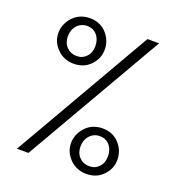

<svg xmlns="http://www.w3.org/2000/svg" viewBox="-120 -743 770 840"><g transform="rotate(20 265.0 -323.0)"><path d="M220.7 -538.6Q220.7 -569.8 203.4 -589.8Q186 -609.9 157.7 -609.9Q129.4 -609.9 111.1 -589.6Q92.8 -569.3 92.8 -538.6Q92.8 -508.3 111.3 -489.3Q129.9 -470.2 157.7 -470.2Q185.1 -470.2 202.9 -489.3Q220.7 -508.3 220.7 -538.6ZM264.6 -538.6Q264.6 -496.6 234.4 -465.3Q204.1 -434.1 157.7 -434.1Q111.3 -434.1 80.1 -465.3Q48.8 -496.6 48.8 -538.6Q48.8 -580.6 79.3 -613.3Q109.9 -646 157.7 -646Q205.6 -646 235.1 -613.5Q264.6 -581.1 264.6 -538.6ZM437.5 -104.5Q437.5 -135.7 420.2 -155.8Q402.8 -175.8 374.5 -175.8Q346.2 -175.8 327.9 -155.5Q309.6 -135.3 309.6 -104.5Q309.6 -74.2 328.1 -55.2Q346.7 -36.1 374.5 -36.1Q401.9 -36.1 419.7 -55.2Q437.5 -74.2 437.5 -104.5ZM481.4 -104.5Q481.4 -62.5 451.2 -31.2Q420.9 0 374.5 0Q328.1 0 296.9 -31.2Q265.6 -62.5 265.6 -104.5Q265.6 -146.5 296.1 -179.2Q326.7 -211.9 374.5 -211.9Q422.4 -211.9 451.9 -179.4Q481.4 -147 481.4 -104.5ZM105.5 0H51.8L424.3 -646H478.5Z"/></g></svg>

Font: AzarMehrMonospaced
Style: SerifRegular
Weight: 1
Designer: Amin Abedi
Version: Version 1.00